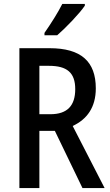

<svg xmlns="http://www.w3.org/2000/svg" viewBox="-20 -960 564 980"><path d="M413 -931V-940H298C276 -896 241 -841 207 -792V-780H272C316 -818 387 -892 413 -931ZM233 -714H79V0H181V-292H260L401 0H514L351 -317C424 -351 469 -412 469 -509C469 -646 394 -714 233 -714ZM230 -624C321 -624 364 -590 364 -505C364 -421 324 -377 237 -377H181V-624Z"/></svg>

Font: Noto Sans Kannada Condensed Medium
Style: Regular
Weight: 500
Width: 3
Designer: Jelle Bosma - Monotype Design Team
Foundry: Monotype Imaging Inc.
Version: Version 2.005